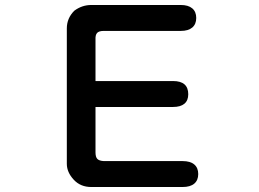

<svg xmlns="http://www.w3.org/2000/svg" viewBox="-20 -735 1040 770"><path d="M276 -14Q248 -44 248 -78V-621Q248 -662 278 -692Q309 -715 346 -715H705Q735 -715 751 -701.5Q767 -688 767 -663Q767 -638 751 -624.5Q735 -611 705 -611H396Q377 -611 369.5 -603Q362 -595 363 -576V-410H674Q735 -410 735 -357Q735 -332 719.5 -319Q704 -306 674 -306H363V-124Q363 -105 370.5 -97.5Q378 -90 396 -89H712Q743 -89 759 -75.5Q775 -62 775 -37Q775 -12 759 1.5Q743 15 712 15H346Q303 15 276 -14Z"/></svg>

Font: 寒蝉全圆体 Bold
Style: Regular
Weight: 700
Designer: Warren2060
      Designed by Motoya company      

      [Varela Round]
      Joe Prince(Latin component); Avraham Cornf
Foundry: ChillType
Version: Version 3.200